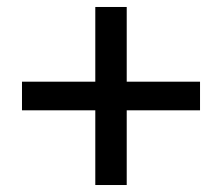

<svg xmlns="http://www.w3.org/2000/svg" viewBox="-20 -625 636 550"><path d="M253 -605H343V-95H253ZM43 -391H553V-309H43Z"/></svg>

Font: AF Albert Sans Medium
Style: Regular
Weight: 500
Designer: Andreas Rasmussen
Foundry: a.Foundry
Version: Version 1.300;Glyphs 3.2 (3231)